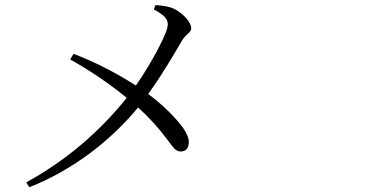

<svg xmlns="http://www.w3.org/2000/svg" viewBox="-20 -744 1540 776"><path d="M98.6 12.7 85.9 -6.8Q322.3 -136.7 492.2 -348.6Q386.7 -434.6 263.7 -503.9L277.3 -526.4Q403.3 -478.5 529.3 -398.4Q579.1 -470.7 618.2 -544.9Q658.2 -621.1 658.2 -645.5Q658.2 -664.1 643.6 -677.7Q632.8 -688.5 601.6 -706.1L608.4 -723.6Q662.1 -719.7 684.6 -708Q710.9 -694.3 731.4 -671.9Q752.9 -647.5 752.9 -628.9Q752.9 -619.1 738.3 -606.4Q721.7 -591.8 713.9 -577.1Q710 -571.3 699.2 -551.8Q627.9 -430.7 579.1 -364.3Q642.6 -316.4 687.5 -266.6Q742.2 -207 743.2 -171.9Q743.2 -131.8 710 -131.8Q697.3 -131.8 685.5 -142.6Q677.7 -150.4 659.2 -175.8Q603.5 -251 538.1 -309.6Q455.1 -209 346.7 -127Q227.5 -38.1 98.6 12.7Z"/></svg>

Font: Bpmf GenYo Min R
Style: R
Weight: 400
Foundry: But Ko
Version: Version 1.320